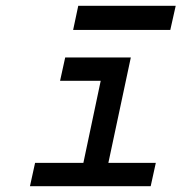

<svg xmlns="http://www.w3.org/2000/svg" viewBox="-20 -640 626 660"><path d="M204.1 -442.4H429.7L352.5 -80.1H515.6L498 0H83L100.6 -80.1H266.6L326.2 -362.3H186.5ZM249 -620.1H584L565.4 -537.1H231.4Z"/></svg>

Font: Thabit-Bold-Oblique
Style: Bold Oblique
Weight: 700
Designer: Regenerated by Nadim Shaikli
Foundry: MAK Alagha
Version: 0.01